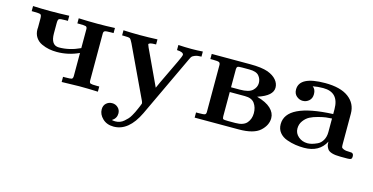

<svg xmlns="http://www.w3.org/2000/svg" viewBox="-68 -774 2516 1295"><g transform="rotate(15 1189.5 -126.5)"><path d="M33.2 -409.2V-444.8Q93.3 -441.9 153.8 -441.9Q219.7 -441.9 286.1 -444.8V-409.2H269Q231.9 -409.2 224.4 -404.1Q216.8 -398.9 216.8 -376V-303.2Q216.8 -220.2 273.9 -220.2Q347.2 -220.2 420.9 -254.9V-389.2Q419.9 -403.3 410.4 -406.2Q400.9 -409.2 362.8 -409.2H352.1V-444.8Q418 -441.9 483.9 -441.9Q544.9 -441.9 605 -444.8V-409.2H586.9Q551.8 -409.2 543.5 -405Q535.2 -400.9 535.2 -387.2V-59.1Q535.2 -43 544.2 -39.6Q553.2 -36.1 587.9 -36.1H605V0Q539.1 -2.9 473.1 -2.9Q463.4 -2.9 352.1 0V-36.1H367.2Q403.3 -36.1 411.6 -39.1Q419.9 -42 420.9 -58.1V-221.2Q347.7 -187 267.1 -187Q239.3 -187 213.1 -191.9Q187 -196.8 160.4 -209Q133.8 -221.2 117.9 -245.1Q102.1 -269 102.1 -301.8Q102.1 -303.7 102.5 -307.4Q103 -311 103 -313V-376Q103 -399.9 95 -404.5Q86.9 -409.2 43.9 -409.2Z M660.6 107.9Q660.6 81.1 677.7 65.4Q694.8 49.8 718.8 49.8Q742.7 49.8 759.8 65.9Q776.9 82 776.9 106.9Q776.9 140.1 745.6 160.2Q757.8 163.1 769.5 163.1Q786.6 163.1 801.8 157.5Q816.9 151.9 829.3 140.9Q841.8 129.9 851.3 119.9Q860.8 109.9 870.4 93Q879.9 76.2 884.3 67.1Q888.7 58.1 896.2 41Q903.8 23.9 904.8 21Q912.6 2.9 912.6 1Q912.6 -5.9 908.7 -15.1L738.8 -375Q726.6 -399.9 719.2 -404.5Q711.9 -409.2 673.8 -409.2H664.6V-444.8Q720.7 -441.9 777.8 -441.9Q840.8 -441.9 901.9 -444.8V-409.2H895.5Q850.6 -409.2 850.6 -396Q850.6 -391.1 881.8 -326.2Q928.7 -226.1 974.6 -127.9H975.6Q990.7 -163.1 1022.2 -228Q1053.7 -293 1074.2 -336.9Q1094.7 -380.9 1094.7 -387.2Q1094.7 -407.2 1047.9 -409.2V-444.8Q1094.7 -441.9 1139.6 -441.9Q1179.7 -441.9 1218.8 -444.8V-409.2Q1190.9 -409.2 1174.3 -402.6Q1157.7 -396 1153.1 -389.9Q1148.4 -383.8 1142.6 -371.1L939.5 60.1Q872.6 200.2 767.6 200.2Q719.7 200.2 690.2 171.6Q660.6 143.1 660.6 107.9Z M1280.8 0V-36.1H1297.4Q1334.5 -36.1 1342.5 -40Q1350.6 -43.9 1350.6 -58.1V-384.8Q1350.6 -400.9 1341.1 -405Q1331.5 -409.2 1296.4 -409.2H1280.8V-444.8H1550.8Q1628.9 -444.8 1673.8 -429.2Q1713.9 -414.1 1734.6 -389.6Q1755.4 -365.2 1755.4 -335.9Q1755.4 -279.8 1656.7 -247.1Q1652.8 -245.1 1651.4 -245.1Q1717.3 -227.1 1749 -197Q1780.8 -167 1780.8 -129.9Q1780.8 -80.1 1736.6 -40Q1692.4 0 1588.4 0ZM1464.8 -59.1Q1464.8 -43 1470.7 -39.6Q1476.6 -36.1 1504.4 -36.1H1554.7Q1611.8 -36.1 1635.3 -64Q1658.7 -91.8 1658.7 -131.8Q1658.7 -171.9 1638.7 -200Q1618.7 -228 1570.8 -228H1464.8ZM1464.8 -261.2H1526.4Q1589.4 -261.2 1614 -284.2Q1638.7 -307.1 1638.7 -336.9Q1638.7 -365.7 1620.1 -387.5Q1601.6 -409.2 1552.7 -409.2H1503.4Q1477.5 -409.2 1471.7 -405.5Q1465.8 -401.9 1464.8 -389.2Z M1852.5 -107.9Q1852.5 -251 2177.2 -265.1V-298.8Q2177.2 -417 2067.4 -417Q2028.3 -417 1995.1 -410.2Q2017.1 -395 2017.1 -360.8Q2017.1 -331.1 1998.3 -314.5Q1979.5 -297.9 1954.1 -297.9Q1931.2 -297.9 1911.6 -314.5Q1892.1 -331.1 1892.1 -360.8Q1892.1 -452.6 2071.3 -453.1Q2179.2 -453.1 2235.4 -411.1Q2291.5 -369.1 2291.5 -298.8V-84Q2291.5 -69.8 2293.5 -64Q2295.4 -58.1 2309.3 -52.5Q2323.2 -46.9 2352.5 -46.9Q2361.3 -46.9 2365.2 -45.9Q2369.1 -44.9 2373.8 -40Q2378.4 -35.2 2378.4 -23.9Q2378.4 -7.8 2371.3 -3.9Q2364.3 0 2346.2 0H2298.3Q2261.2 0 2238.3 -7.1Q2215.3 -14.2 2206.8 -28.1Q2198.2 -42 2196.3 -51.5Q2194.3 -61 2194.3 -77.1Q2151.4 5.9 2045.4 5.9Q2015.6 5.9 1985.4 1.5Q1955.1 -2.9 1923.1 -14.4Q1891.1 -25.9 1871.8 -49.8Q1852.5 -73.7 1852.5 -107.9ZM1969.2 -108.9Q1969.2 -75.7 1995.8 -52.7Q2022.5 -29.8 2060.5 -29.8Q2073.7 -29.8 2090.1 -33.9Q2106.4 -38.1 2127.9 -48.1Q2149.4 -58.1 2163.3 -82Q2177.2 -106 2177.2 -139.2V-233.9Q2155.3 -232.9 2135.7 -230.5Q2116.2 -228 2083.3 -219.5Q2050.3 -210.9 2027.3 -199Q2004.4 -187 1986.8 -163.3Q1969.2 -139.6 1969.2 -108.9Z"/></g></svg>

Font: CMU Serif
Style: Bold
Weight: 700
Version: Version 0.7.0